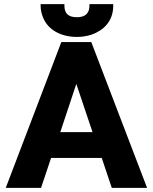

<svg xmlns="http://www.w3.org/2000/svg" viewBox="-20 -916 746 936"><path d="M8 0H180L229 -146H476L525 0H697L425 -711H279ZM178 -888C178 -866 183 -847 191 -828C215 -771 276 -736 355 -736C381 -736 404 -740 426 -747C483 -767 532 -811 532 -888V-896H416V-888C416 -851 395 -832 355 -832C315 -832 294 -849 294 -888V-896H178ZM274 -272 352 -507 431 -272Z"/></svg>

Font: Asimov Pro
Style: Blk
Weight: 900
Designer: Google
Version: Version 2.000980; 2014